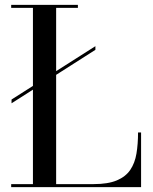

<svg xmlns="http://www.w3.org/2000/svg" viewBox="-20 -770 629 790"><path d="M27.5 -345V-360.5L372.5 -580V-565ZM26 0V-12.5H115.5V-737.5H26V-750H300.5V-737.5H211V-12.5H365.5Q424.5 -12.5 460.8 -27.8Q497 -43 516 -71Q535 -99 541.5 -138.2Q548 -177.5 548 -225H560.5V0Z"/></svg>

Font: Bodoni Moda 18pt
Style: Regular
Weight: 400
Designer: Owen Earl
Foundry: indestructible type
Version: Version 2.005